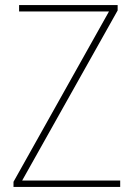

<svg xmlns="http://www.w3.org/2000/svg" viewBox="-20 -734 525 754"><path d="M452 0V-25H67L442 -693V-714H55V-689H408L33 -20V0Z"/></svg>

Font: Noto Sans Devanagari SemiCondensed Thin
Style: Regular
Weight: 100
Width: 4
Designer: Jelle Bosma - Monotype Design Team
Foundry: Monotype Imaging Inc.
Version: Version 2.004